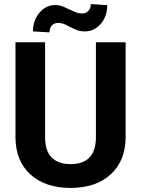

<svg xmlns="http://www.w3.org/2000/svg" viewBox="-20 -920 698 950"><path d="M601.6 -710.9V-242.7Q601.6 -126 528.6 -58.1Q455.6 9.8 329.1 9.8Q204.6 9.8 131.3 -56.2Q58.1 -122.1 56.6 -237.3V-710.9H203.1V-241.7Q203.1 -171.9 236.6 -139.9Q270 -107.9 329.1 -107.9Q452.6 -107.9 454.6 -237.8V-710.9ZM510.7 -894.5Q510.7 -839.4 478.5 -802Q446.3 -764.6 399.9 -764.6Q381.3 -764.6 366.9 -768.8Q352.5 -772.9 327.1 -786.6Q301.8 -800.3 290.5 -803.5Q279.3 -806.6 266.1 -806.6Q249 -806.6 237.1 -794.4Q225.1 -782.2 225.1 -759.8L143.1 -764.6Q143.1 -818.8 175 -856.9Q207 -895 253.4 -895Q268.1 -895 281 -891.4Q293.9 -887.7 323.2 -873.5Q352.5 -859.4 363.8 -856.4Q375 -853.5 387.2 -853.5Q404.3 -853.5 416.7 -865.5Q429.2 -877.4 429.2 -899.9Z"/></svg>

Font: SteelSelectRoboto
Style: Roboto-Bold
Weight: 700
Designer: Google
Version: Version 2.137; 2017